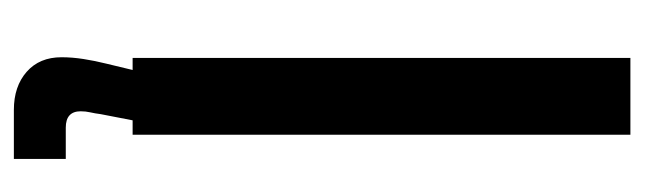

<svg xmlns="http://www.w3.org/2000/svg" viewBox="-338 -402 907 270"><g transform="rotate(90 115.0 -266.5)"><path d="M61 0V-700H169V0ZM134 167Q101 167 80.5 149Q60 131 60 100Q60 85 62.5 69Q65 53 69 37L82 -17H152L140 45Q139 53 137.5 59.5Q136 66 136 73Q136 94 159 94H203V167Z"/></g></svg>

Font: Space Grotesk Frontify Medium
Style: Regular
Weight: 500
Designer: Florian Karsten
Version: Version 2.000